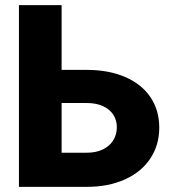

<svg xmlns="http://www.w3.org/2000/svg" viewBox="-20 -727 674 747"><path d="M599.6 -230.5Q599.6 -162.6 564.9 -110.4Q530.3 -58.1 466.3 -29.1Q402.3 0 317.4 0H53.7V-707H219.7V-455.1H317.4Q402.8 -455.1 466.8 -427.5Q530.8 -399.9 565.2 -349.1Q599.6 -298.3 599.6 -230.5ZM317.4 -132.8Q354.5 -132.8 380.9 -146Q407.2 -159.2 420.9 -181.6Q434.6 -204.1 434.6 -232.4Q434.6 -259.3 420.9 -280.5Q407.2 -301.8 380.9 -314Q354.5 -326.2 317.4 -326.2H219.7V-132.8Z"/></svg>

Font: Pretendard ExtraBold
Style: Regular
Weight: 800
Designer: Base glyphs from Inter by Rasmus Andersson; Hangeul glyphs from Noto Sans CJK(Source Han Sans) by Jang Soo-young and Kan
Foundry: Kil Hyung-jin
Version: Version 1.309